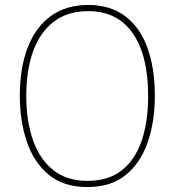

<svg xmlns="http://www.w3.org/2000/svg" viewBox="-20 -745 705 775"><path d="M605 -358Q605 -255 576.5 -171.5Q548 -88 488 -39Q428 10 332 10Q237 10 177 -39.5Q117 -89 88.5 -172.5Q60 -256 60 -359Q60 -471 92 -553.5Q124 -636 185.5 -680.5Q247 -725 336 -725Q425 -725 485 -680Q545 -635 575 -552.5Q605 -470 605 -358ZM86 -359Q86 -256 113.5 -178.5Q141 -101 195.5 -58Q250 -15 333 -15Q417 -15 471 -57Q525 -99 551.5 -176Q578 -253 578 -358Q578 -521 516 -610.5Q454 -700 336 -700Q252 -700 196.5 -657Q141 -614 113.5 -537.5Q86 -461 86 -359Z"/></svg>

Font: Noto Sans Tamil SemiCondensed Thin
Style: Regular
Weight: 100
Width: 4
Designer: Jelle Bosma - Monotype Design Team
Foundry: Monotype Imaging Inc.
Version: Version 2.004; ttfautohint (v1.8.4.7-5d5b)